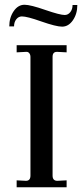

<svg xmlns="http://www.w3.org/2000/svg" viewBox="-20 -787 350 807"><path d="M50 0V-29L89 -27Q108 -27 108 -49V-548Q108 -557 103 -563.5Q98 -570 89 -569L50 -567V-597H260V-567L221 -569H219Q201 -569 201 -548V-49Q201 -27 221 -27L260 -29V0ZM241 -675Q216 -675 153 -697Q94 -718 72 -718Q58 -718 48.5 -706Q39 -694 39 -676H19Q19 -713 37.5 -740Q56 -767 83 -767Q108 -767 171 -745Q232 -724 252 -724Q266 -724 275.5 -736Q285 -748 285 -766H305Q305 -729 286.5 -702Q268 -675 241 -675Z"/></svg>

Font: UnnaRegular
Style: Regular
Weight: 400
Designer: Jorge de Buen Unna
Foundry: Omnibus-Type
Version: Version 2.008;hotconv 1.0.109;makeotfexe 2.5.65596